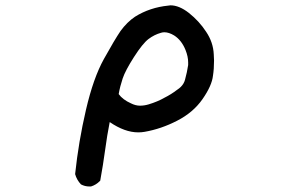

<svg xmlns="http://www.w3.org/2000/svg" viewBox="-20 -550 1040 710"><path d="M310.5 139.6Q293.9 139.6 279.3 131.8Q263.7 115.2 257.8 93.8Q270.5 -26.4 297.9 -144Q325.2 -261.7 364.3 -332Q403.3 -402.3 425.8 -435.5Q450.2 -468.8 479.5 -488.3Q534.2 -522.5 602.5 -529.3Q606.4 -530.3 610.4 -530.3Q642.6 -530.3 678.7 -502Q716.8 -471.7 742.2 -432.6Q768.6 -393.6 770.5 -348.6Q771.5 -335.9 771.5 -326.2Q771.5 -294.9 767.6 -270.5Q763.7 -233.4 729 -183.6Q694.3 -133.8 634.8 -103.5Q576.2 -73.2 514.6 -62.5Q502.9 -60.5 491.2 -60.5Q441.4 -60.5 385.7 -98.6Q376 -49.8 368.7 4.9Q361.3 59.6 350.6 118.2L348.6 120.1Q335 133.8 316.4 139.6Q312.5 139.6 310.5 139.6ZM675.8 -319.3Q675.8 -340.8 666 -365.2Q651.4 -401.4 624 -418.9Q604.5 -430.7 587.9 -430.7Q581.1 -430.7 575.2 -428.7Q550.8 -421.9 529.3 -405.8Q507.8 -389.6 475.6 -339.4Q443.4 -289.1 433.6 -259.8Q423.8 -230.5 418.9 -202.1Q433.6 -181.6 463.9 -168Q481.4 -159.2 497.6 -159.2Q513.7 -159.2 529.8 -164.1Q545.9 -168.9 561 -175.3Q576.2 -181.6 587.9 -188.5Q613.3 -201.2 634.8 -217.8Q643.6 -223.6 648.4 -228.5Q660.2 -240.2 664.1 -254.9Q671.9 -283.2 675.8 -309.6Q675.8 -314.5 675.8 -319.3Z"/></svg>

Font: JasonHandwriting2
Style: SemiBold
Weight: 600
Version: Version 1.04.7